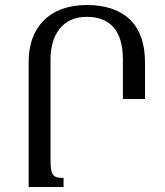

<svg xmlns="http://www.w3.org/2000/svg" viewBox="-20 -744 658 764"><path d="M325 -724C173 -724 94 -631 94 -499V0H233V-36C189 -36 181 -47 181 -112V-507C181 -605 228 -677 325 -677C414 -677 469 -626 469 -508V-350H557V-496C557 -653 467 -724 325 -724Z"/></svg>

Font: Noto Serif Armenian SemiCondensed
Style: Regular
Weight: 400
Width: 4
Designer: Monotype Design Team
Foundry: Monotype Imaging Inc.
Version: Version 2.008